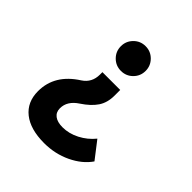

<svg xmlns="http://www.w3.org/2000/svg" viewBox="-195 -658 975 975"><g transform="rotate(45 293.0 -170.5)"><path d="M292 -527.3Q329.1 -527.3 355 -501.2Q380.9 -475.1 380.9 -438.5Q380.9 -401.4 355 -375.5Q329.1 -349.6 292 -349.6Q254.9 -349.6 229 -375.5Q203.1 -401.4 203.1 -438.5Q203.1 -475.1 229 -501.2Q254.9 -527.3 292 -527.3ZM275.4 185.5Q176.3 185.5 121.6 142.1Q66.9 98.6 66.9 20.5Q66.9 -99.1 183.6 -173.3Q230 -203.6 230 -261.2V-278.8H357.9V-237.8Q357.9 -187.5 334.2 -152.1Q310.5 -116.7 261.7 -84.5Q207 -48.8 207 3.4Q207 31.7 227.3 47.1Q247.6 62.5 284.7 62.5Q330.6 62.5 375 39.6Q419.4 16.6 450.7 -22L522 70.3Q486.3 122.1 419.7 153.8Q353 185.5 275.4 185.5Z"/></g></svg>

Font: Caskaydia Cove
Style: Bold
Weight: 700
Monospace: yes
Designer: Aaron Bell
Foundry: Saja Typeworks
Version: Version 4.300; ttfautohint (v1.8.3)